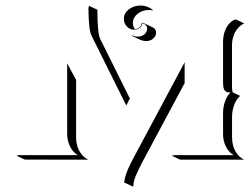

<svg xmlns="http://www.w3.org/2000/svg" viewBox="-20 -558 904 688"><path d="M39.1 0 46.9 -2H258.5Q240.7 -12.9 230.7 -33.7Q220.7 -54.4 220.7 -78.1V-331.3L253.4 -270.3L252.7 -267.1V-64Q252.7 -48.8 257 -34.3Q261.2 -19.8 271.5 -6.2Q281.7 7.3 296.6 14.2L69.1 13.9ZM296.9 -528.8 298.8 -537.1 328.9 -523.2Q328.9 -439 339.4 -417.7L444.1 -207.5L445.6 -205.8Q437.5 -189.5 432.6 -179.9L307.6 -430.9Q297.4 -451.7 296.9 -528.8ZM423.8 -490.2Q423.8 -510.5 441.4 -524.3Q459 -538.1 483.4 -538.1Q509.5 -538.1 529.8 -520.5L526.4 -521Q520 -522.2 513.4 -522.2Q489.7 -522.2 472.9 -508.4Q456.1 -494.6 456.1 -475.6Q456.1 -463.6 463.6 -453.4Q473.9 -454.1 480.8 -460.7Q487.8 -467.3 487.8 -476.3Q492.7 -476.3 497.1 -474.1L527.1 -460.2Q532.7 -457.5 536 -452.5Q539.3 -447.5 539.3 -441.4Q539.3 -428.7 529.2 -419.8Q519 -410.9 504.4 -410.9Q492.4 -410.9 481.7 -415.8L451.7 -429.9L452.6 -431.6Q463.1 -426.8 474.4 -426.8Q488 -426.8 497.7 -435.2Q507.3 -443.6 507.3 -455.3Q507.3 -462.6 502.4 -468Q497.6 -473.4 489.7 -474.1Q488.8 -464.6 480.6 -458Q472.4 -451.4 461.4 -451.4Q446 -451.4 434.9 -462.8Q423.8 -474.1 423.8 -490.2ZM424.8 95.7 426.3 86.9Q427.7 75.4 434 59.6Q440.2 43.7 446.2 31.7Q452.1 19.8 463.1 -1L641.6 -334.7V-259.5L639.6 -256.6L494.9 13.9Q485.4 31.7 480.5 41.5Q475.6 51.3 469.4 65.1Q463.1 78.9 460.4 89.6Q457.8 100.3 457.8 109.9H454.8ZM595.7 0 603.5 -2H817.1Q799.1 -12.9 789.2 -33.3Q779.3 -53.7 779.3 -77.1V-152.3Q779.3 -174.8 786.5 -194.9Q793.7 -215.1 805.7 -226.6Q798.3 -226.8 794.2 -227.9Q790 -229 786.3 -232.7Q782.5 -236.3 780.9 -243.9Q779.3 -251.5 779.3 -263.7V-410.2Q779.3 -420.7 781.4 -430.9Q783.4 -441.2 787.6 -451.5Q791.7 -461.9 799.4 -471.1Q807.1 -480.2 817.4 -486.3L825.2 -488.3L855.2 -474.1Q843.8 -468.8 835 -459.8Q826.2 -450.9 821.2 -440.1Q816.2 -429.2 813.7 -418.2Q811.3 -407.2 811.3 -396.2V-249.5Q811.3 -234.4 813.7 -227.1L840.8 -214.4Q827.9 -204.1 819.7 -183.3Q811.5 -162.6 811.5 -138.7V-64.5Q811.5 -49.3 815.7 -34.5Q819.8 -19.8 830.1 -6.2Q840.3 7.3 855.2 14.2H625.7Z"/></svg>

Font: AgreloyOut1
Style: Medium
Weight: 400
Designer: gluk
Foundry: gluk
Version: Version 0.27